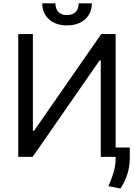

<svg xmlns="http://www.w3.org/2000/svg" viewBox="-20 -929 793 1137"><path d="M88.1 -727.3V0H173.3L569.6 -571H576.7V0H664.8V12.8C664.8 66.8 646.3 116.5 622.2 173.3L693.2 187.5C730.1 132.1 747.2 73.9 748.6 11.4V-55.4H664.8V-727.3H579.5L181.8 -154.8H174.7V-727.3ZM230.1 -909.1C230.1 -832.4 286.9 -778.4 376.4 -778.4C467.3 -778.4 524.1 -832.4 524.1 -909.1H446C446 -872.2 426.1 -839.5 376.4 -839.5C326.7 -839.5 308.2 -872.2 308.2 -909.1Z"/></svg>

Font: Margiela Sans
Style: Regular
Weight: 400
Designer: Stefan Endress, Andreas Faust
Version: Version 1.100;FEAKit 1.0